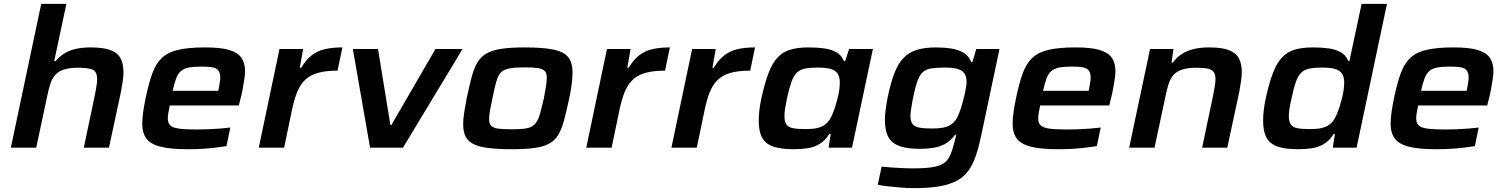

<svg xmlns="http://www.w3.org/2000/svg" viewBox="-20 -763 7771 992"><path d="M36 0 193 -743H323L260 -447H267Q286 -470 311 -486Q336 -502 370 -510Q404 -518 448 -518Q515 -518 551.5 -504Q588 -490 603 -461.5Q618 -433 618 -389Q618 -370 614 -343.5Q610 -317 605 -289L543 0H413L471 -276Q474 -290 478 -315Q482 -340 482 -352Q482 -392 460 -402.5Q438 -413 384 -413Q338 -413 309.5 -403.5Q281 -394 265 -375.5Q249 -357 240 -329.5Q231 -302 224 -267L167 0Z M951 8Q861 8 809.5 -5Q758 -18 736.5 -47Q715 -76 715 -123Q715 -149 719.5 -182.5Q724 -216 732 -254Q748 -331 766.5 -382.5Q785 -434 816 -463.5Q847 -493 900.5 -505.5Q954 -518 1040 -518Q1120 -518 1164 -505Q1208 -492 1227 -465Q1246 -438 1246 -395Q1246 -377 1242.5 -355Q1239 -333 1234.5 -307Q1230 -281 1223 -254L1214 -218H857Q853 -198 850 -181Q847 -164 847 -151Q847 -128 859.5 -115.5Q872 -103 904.5 -98.5Q937 -94 996 -94Q1021 -94 1051.5 -95Q1082 -96 1113.5 -98.5Q1145 -101 1170 -104L1150 -8Q1126 -4 1092 0Q1058 4 1021.5 6Q985 8 951 8ZM872 -294H1108L1110 -305Q1113 -323 1115.5 -336.5Q1118 -350 1118 -362Q1118 -387 1107.5 -399.5Q1097 -412 1076 -415.5Q1055 -419 1022 -419Q980 -419 955 -414Q930 -409 914.5 -395.5Q899 -382 890 -357.5Q881 -333 872 -294Z M1317 0 1424 -510H1546L1529 -413H1536Q1562 -456 1592 -478.5Q1622 -501 1660.5 -509.5Q1699 -518 1749 -518L1724 -398Q1662 -398 1621 -386Q1580 -374 1555 -349Q1530 -324 1515 -286.5Q1500 -249 1489 -197L1448 0Z M1892 0 1803 -510H1933L1997 -117H2002L2230 -510H2370L2062 0Z M2623 8Q2526 8 2471.5 -3.5Q2417 -15 2395 -43.5Q2373 -72 2373 -121Q2373 -147 2378 -179.5Q2383 -212 2391 -255Q2405 -320 2417 -365.5Q2429 -411 2447 -441Q2465 -471 2495 -487.5Q2525 -504 2572 -511Q2619 -518 2691 -518Q2787 -518 2841 -506.5Q2895 -495 2916.5 -466.5Q2938 -438 2938 -389Q2938 -362 2934 -329.5Q2930 -297 2921 -255Q2907 -189 2894.5 -142.5Q2882 -96 2864.5 -66.5Q2847 -37 2817.5 -21Q2788 -5 2741.5 1.5Q2695 8 2623 8ZM2621 -95Q2661 -95 2687.5 -98Q2714 -101 2729.5 -110.5Q2745 -120 2755 -137.5Q2765 -155 2772.5 -183.5Q2780 -212 2790 -255Q2797 -291 2801 -317Q2805 -343 2805 -362Q2805 -385 2794.5 -396Q2784 -407 2760 -411Q2736 -415 2692 -415Q2641 -415 2612 -409.5Q2583 -404 2568 -388.5Q2553 -373 2544 -340.5Q2535 -308 2524 -255Q2516 -218 2511.5 -191.5Q2507 -165 2507 -147Q2507 -125 2517.5 -113.5Q2528 -102 2553 -98.5Q2578 -95 2621 -95Z M3009 0 3116 -510H3238L3221 -413H3228Q3254 -456 3284 -478.5Q3314 -501 3352.5 -509.5Q3391 -518 3441 -518L3416 -398Q3354 -398 3313 -386Q3272 -374 3247 -349Q3222 -324 3207 -286.5Q3192 -249 3181 -197L3140 0Z M3449 0 3556 -510H3678L3661 -413H3668Q3694 -456 3724 -478.5Q3754 -501 3792.5 -509.5Q3831 -518 3881 -518L3856 -398Q3794 -398 3753 -386Q3712 -374 3687 -349Q3662 -324 3647 -286.5Q3632 -249 3621 -197L3580 0Z M4081 8Q4017 8 3977 -5Q3937 -18 3918.5 -50.5Q3900 -83 3900 -140Q3900 -164 3903.5 -194.5Q3907 -225 3915 -261Q3932 -337 3951.5 -387.5Q3971 -438 3998 -466.5Q4025 -495 4063.5 -506.5Q4102 -518 4158 -518Q4202 -518 4238.5 -513Q4275 -508 4301.5 -493Q4328 -478 4340 -448H4347L4367 -510H4490L4382 0H4261L4272 -70H4264Q4243 -36 4214.5 -19Q4186 -2 4151.5 3Q4117 8 4081 8ZM4143 -96Q4178 -96 4202 -101.5Q4226 -107 4241.5 -118.5Q4257 -130 4268 -147Q4275 -159 4282.5 -177Q4290 -195 4296.5 -216Q4303 -237 4308.5 -259Q4314 -281 4316.5 -301Q4319 -321 4319 -336Q4319 -379 4294 -396.5Q4269 -414 4207 -414Q4165 -414 4139 -408.5Q4113 -403 4096.5 -387Q4080 -371 4069 -339.5Q4058 -308 4046 -255Q4040 -225 4036.5 -203Q4033 -181 4033 -163Q4033 -134 4043.5 -119.5Q4054 -105 4078 -100.5Q4102 -96 4143 -96Z M4705 209Q4670 209 4633.5 206Q4597 203 4566 199.5Q4535 196 4515 192L4535 98Q4555 100 4582.5 102Q4610 104 4639 105.5Q4668 107 4693 107Q4757 107 4796 101Q4835 95 4856.5 80Q4878 65 4890 37.5Q4902 10 4912 -32Q4914 -41 4917 -51Q4920 -61 4921 -67H4915Q4892 -36 4864.5 -20.5Q4837 -5 4804 0.5Q4771 6 4733 6Q4670 6 4630 -7.5Q4590 -21 4571 -53Q4552 -85 4552 -142Q4552 -168 4556 -197.5Q4560 -227 4567 -264Q4583 -339 4602.5 -388.5Q4622 -438 4650.5 -466Q4679 -494 4719 -506Q4759 -518 4816 -518Q4859 -518 4896 -512Q4933 -506 4959.5 -490Q4986 -474 4998 -442H5004L5024 -510H5144L5049 -60Q5037 -3 5022 41Q5007 85 4985 116.5Q4963 148 4927.5 168.5Q4892 189 4837.5 199Q4783 209 4705 209ZM4797 -99Q4830 -99 4853 -103.5Q4876 -108 4892 -118.5Q4908 -129 4919 -145Q4927 -157 4935 -177Q4943 -197 4950 -221Q4957 -245 4962.5 -268.5Q4968 -292 4971 -311Q4974 -330 4974 -339Q4974 -381 4948.5 -397.5Q4923 -414 4863 -414Q4819 -414 4791 -409.5Q4763 -405 4746.5 -389Q4730 -373 4719 -341.5Q4708 -310 4697 -256Q4692 -227 4688 -203.5Q4684 -180 4684 -165Q4684 -136 4695 -122Q4706 -108 4731 -103.5Q4756 -99 4797 -99Z M5448 8Q5358 8 5306.5 -5Q5255 -18 5233.5 -47Q5212 -76 5212 -123Q5212 -149 5216.5 -182.5Q5221 -216 5229 -254Q5245 -331 5263.5 -382.5Q5282 -434 5313 -463.5Q5344 -493 5397.5 -505.5Q5451 -518 5537 -518Q5617 -518 5661 -505Q5705 -492 5724 -465Q5743 -438 5743 -395Q5743 -377 5739.5 -355Q5736 -333 5731.5 -307Q5727 -281 5720 -254L5711 -218H5354Q5350 -198 5347 -181Q5344 -164 5344 -151Q5344 -128 5356.5 -115.5Q5369 -103 5401.5 -98.5Q5434 -94 5493 -94Q5518 -94 5548.5 -95Q5579 -96 5610.5 -98.5Q5642 -101 5667 -104L5647 -8Q5623 -4 5589 0Q5555 4 5518.5 6Q5482 8 5448 8ZM5369 -294H5605L5607 -305Q5610 -323 5612.5 -336.5Q5615 -350 5615 -362Q5615 -387 5604.5 -399.5Q5594 -412 5573 -415.5Q5552 -419 5519 -419Q5477 -419 5452 -414Q5427 -409 5411.5 -395.5Q5396 -382 5387 -357.5Q5378 -333 5369 -294Z M5814 0 5922 -510H6043L6033 -440H6040Q6059 -466 6084.5 -483Q6110 -500 6145 -509Q6180 -518 6227 -518Q6293 -518 6329.5 -504Q6366 -490 6381 -461.5Q6396 -433 6396 -390Q6396 -371 6392 -344Q6388 -317 6383 -289L6321 0H6191L6249 -276Q6252 -290 6256 -315Q6260 -340 6260 -352Q6260 -379 6250.5 -391.5Q6241 -404 6219.5 -408.5Q6198 -413 6162 -413Q6116 -413 6087.5 -403.5Q6059 -394 6043 -375.5Q6027 -357 6018 -329.5Q6009 -302 6002 -267L5945 0Z M6687 8Q6623 8 6583 -5Q6543 -18 6524.5 -50.5Q6506 -83 6506 -140Q6506 -164 6509.5 -194.5Q6513 -225 6521 -261Q6538 -337 6557.5 -387.5Q6577 -438 6604 -466.5Q6631 -495 6669.5 -506.5Q6708 -518 6764 -518Q6808 -518 6844.5 -513Q6881 -508 6907.5 -493Q6934 -478 6946 -448H6952L7015 -743H7146L6989 0H6866L6877 -70H6870Q6849 -36 6820 -19Q6791 -2 6757.5 3Q6724 8 6687 8ZM6749 -96Q6784 -96 6808 -101.5Q6832 -107 6847.5 -118.5Q6863 -130 6874 -147Q6881 -159 6888.5 -177Q6896 -195 6902.5 -216Q6909 -237 6914.5 -259Q6920 -281 6922.5 -301Q6925 -321 6925 -336Q6925 -379 6900 -396.5Q6875 -414 6813 -414Q6771 -414 6745 -408.5Q6719 -403 6702.5 -387Q6686 -371 6675 -339.5Q6664 -308 6653 -255Q6646 -225 6642.5 -203Q6639 -181 6639 -163Q6639 -134 6649.5 -119.5Q6660 -105 6684 -100.5Q6708 -96 6749 -96Z M7401 8Q7311 8 7259.5 -5Q7208 -18 7186.5 -47Q7165 -76 7165 -123Q7165 -149 7169.5 -182.5Q7174 -216 7182 -254Q7198 -331 7216.5 -382.5Q7235 -434 7266 -463.5Q7297 -493 7350.5 -505.5Q7404 -518 7490 -518Q7570 -518 7614 -505Q7658 -492 7677 -465Q7696 -438 7696 -395Q7696 -377 7692.5 -355Q7689 -333 7684.5 -307Q7680 -281 7673 -254L7664 -218H7307Q7303 -198 7300 -181Q7297 -164 7297 -151Q7297 -128 7309.5 -115.5Q7322 -103 7354.5 -98.5Q7387 -94 7446 -94Q7471 -94 7501.5 -95Q7532 -96 7563.5 -98.5Q7595 -101 7620 -104L7600 -8Q7576 -4 7542 0Q7508 4 7471.5 6Q7435 8 7401 8ZM7322 -294H7558L7560 -305Q7563 -323 7565.5 -336.5Q7568 -350 7568 -362Q7568 -387 7557.5 -399.5Q7547 -412 7526 -415.5Q7505 -419 7472 -419Q7430 -419 7405 -414Q7380 -409 7364.5 -395.5Q7349 -382 7340 -357.5Q7331 -333 7322 -294Z"/></svg>

Font: Saira Expanded SemiBold
Style: Italic
Weight: 600
Width: 7
Italic angle: -12°
Designer: Hector Gatti with collaboration of the Omnibus-Type team
Foundry: Omnibus-Type
Version: Version 1.101